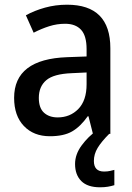

<svg xmlns="http://www.w3.org/2000/svg" viewBox="-20 -569 562 816"><path d="M265 -549Q449 -549 449 -364V0H375L356 -75H353Q322 -31 286.5 -10.5Q251 10 192 10Q123 10 81.5 -33.5Q40 -77 40 -153Q40 -318 266 -326L348 -329V-360Q348 -417 324.5 -442.5Q301 -468 257 -468Q222 -468 189 -457.5Q156 -447 123 -430L90 -504Q126 -524 171 -536.5Q216 -549 265 -549ZM285 -258Q208 -255 176.5 -228Q145 -201 145 -153Q145 -110 167 -90Q189 -70 225 -70Q278 -70 313 -106Q348 -142 348 -211V-261ZM379 115Q379 160 422 160Q437 160 447.5 157.5Q458 155 466 153V218Q453 222 438.5 224.5Q424 227 405 227Q352 227 325.5 200.5Q299 174 299 128Q299 87 327 49Q355 11 391 -14L444 0Q411 33 395 59.5Q379 86 379 115Z"/></svg>

Font: Noto Sans Gurmukhi UI SemiCondensed Medium
Style: Regular
Weight: 500
Width: 4
Designer: Jelle Bosma - Monotype Design Team
Foundry: Monotype Imaging Inc.
Version: Version 2.004; ttfautohint (v1.8.4.7-5d5b)